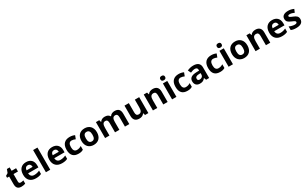

<svg xmlns="http://www.w3.org/2000/svg" viewBox="447 -3225 9062 5699"><g transform="rotate(-30 4978.0 -375.0)"><path d="M308 -109C269 -109 243 -129 243 -171V-434H396V-546H243V-662H148L105 -547L23 -497V-434H94V-171C94 -30 167 10 265 10C321 10 370 -1 402 -15V-126C371 -116 341 -109 308 -109Z M737 -556C583 -556 479 -460 479 -269C479 -80 595 10 759 10C843 10 897 -2 951 -29V-144C890 -115 836 -101 766 -101C682 -101 633 -152 630 -236H982V-308C982 -467 888 -556 737 -556ZM738 -450C808 -450 841 -401 842 -335H633C639 -414 680 -450 738 -450Z M1252 0V-760H1103V0Z M1633 -556C1479 -556 1375 -460 1375 -269C1375 -80 1491 10 1655 10C1739 10 1793 -2 1847 -29V-144C1786 -115 1732 -101 1662 -101C1578 -101 1529 -152 1526 -236H1878V-308C1878 -467 1784 -556 1633 -556ZM1634 -450C1704 -450 1737 -401 1738 -335H1529C1535 -414 1576 -450 1634 -450Z M2221 10C2297 10 2341 -2 2387 -31V-158C2341 -128 2296 -111 2234 -111C2160 -111 2118 -162 2118 -271C2118 -381 2156 -436 2234 -436C2274 -436 2313 -423 2360 -404L2404 -519C2363 -539 2309 -556 2234 -556C2075 -556 1966 -470 1966 -270C1966 -76 2058 10 2221 10Z M3009 -274C3009 -455 2899 -556 2746 -556C2581 -556 2480 -455 2480 -274C2480 -92 2590 10 2743 10C2907 10 3009 -92 3009 -274ZM2632 -274C2632 -382 2665 -436 2744 -436C2824 -436 2857 -382 2857 -274C2857 -166 2824 -110 2745 -110C2665 -110 2632 -166 2632 -274Z M3773 -556C3710 -556 3645 -532 3612 -476H3599C3569 -531 3513 -556 3433 -556C3370 -556 3307 -532 3274 -476H3266L3246 -546H3132V0H3281V-257C3281 -373 3307 -437 3390 -437C3446 -437 3472 -397 3472 -319V0H3621V-274C3621 -379 3651 -437 3730 -437C3786 -437 3812 -397 3812 -319V0H3961V-356C3961 -496 3897 -556 3773 -556Z M4615 -546H4466V-289C4466 -173 4439 -109 4348 -109C4287 -109 4260 -149 4260 -227V-546H4111V-190C4111 -50 4188 10 4305 10C4373 10 4438 -14 4473 -70H4481L4501 0H4615Z M5081 -556C5013 -556 4948 -532 4913 -476H4905L4885 -546H4771V0H4920V-257C4920 -373 4947 -437 5038 -437C5099 -437 5126 -397 5126 -319V0H5275V-356C5275 -496 5198 -556 5081 -556Z M5503 -760C5458 -760 5422 -743 5422 -687C5422 -632 5458 -614 5503 -614C5547 -614 5584 -632 5584 -687C5584 -743 5547 -760 5503 -760ZM5577 -546H5428V0H5577Z M5955 10C6031 10 6075 -2 6121 -31V-158C6075 -128 6030 -111 5968 -111C5894 -111 5852 -162 5852 -271C5852 -381 5890 -436 5968 -436C6008 -436 6047 -423 6094 -404L6138 -519C6097 -539 6043 -556 5968 -556C5809 -556 5700 -470 5700 -270C5700 -76 5792 10 5955 10Z M6471 -557C6394 -557 6320 -538 6262 -508L6311 -407C6362 -430 6412 -447 6465 -447C6518 -447 6550 -421 6550 -364V-340L6455 -337C6292 -331 6211 -279 6211 -163C6211 -45 6283 10 6380 10C6471 10 6514 -15 6561 -74H6565L6594 0H6698V-364C6698 -494 6617 -557 6471 -557ZM6492 -251 6550 -253V-208C6550 -138 6500 -99 6436 -99C6393 -99 6364 -116 6364 -162C6364 -214 6396 -248 6492 -251Z M7073 10C7149 10 7193 -2 7239 -31V-158C7193 -128 7148 -111 7086 -111C7012 -111 6970 -162 6970 -271C6970 -381 7008 -436 7086 -436C7126 -436 7165 -423 7212 -404L7256 -519C7215 -539 7161 -556 7086 -556C6927 -556 6818 -470 6818 -270C6818 -76 6910 10 7073 10Z M7440 -760C7395 -760 7359 -743 7359 -687C7359 -632 7395 -614 7440 -614C7484 -614 7521 -632 7521 -687C7521 -743 7484 -760 7440 -760ZM7514 -546H7365V0H7514Z M8166 -274C8166 -455 8056 -556 7903 -556C7738 -556 7637 -455 7637 -274C7637 -92 7747 10 7900 10C8064 10 8166 -92 8166 -274ZM7789 -274C7789 -382 7822 -436 7901 -436C7981 -436 8014 -382 8014 -274C8014 -166 7981 -110 7902 -110C7822 -110 7789 -166 7789 -274Z M8599 -556C8531 -556 8466 -532 8431 -476H8423L8403 -546H8289V0H8438V-257C8438 -373 8465 -437 8556 -437C8617 -437 8644 -397 8644 -319V0H8793V-356C8793 -496 8716 -556 8599 -556Z M9171 -556C9017 -556 8913 -460 8913 -269C8913 -80 9029 10 9193 10C9277 10 9331 -2 9385 -29V-144C9324 -115 9270 -101 9200 -101C9116 -101 9067 -152 9064 -236H9416V-308C9416 -467 9322 -556 9171 -556ZM9172 -450C9242 -450 9275 -401 9276 -335H9067C9073 -414 9114 -450 9172 -450Z M9918 -162C9918 -259 9859 -294 9766 -332C9670 -371 9652 -384 9652 -410C9652 -434 9674 -446 9718 -446C9767 -446 9813 -429 9867 -406L9912 -513C9847 -543 9788 -556 9720 -556C9589 -556 9504 -505 9504 -404C9504 -311 9550 -275 9653 -232C9759 -187 9771 -173 9771 -146C9771 -118 9748 -99 9690 -99C9638 -99 9564 -118 9505 -145V-22C9560 1 9609 10 9685 10C9839 10 9918 -51 9918 -162Z"/></g></svg>

Font: Noto Sans Adlam
Style: Bold
Weight: 700
Designer: Mark Jamra, Neil Patel
Foundry: JamraPatel LLC
Version: Version 3.001